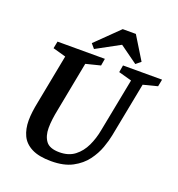

<svg xmlns="http://www.w3.org/2000/svg" viewBox="-143 -916 970 1044"><g transform="rotate(20 342.0 -394.0)"><path d="M268 10Q197 10 155 -11.5Q113 -33 95.5 -70.5Q78 -108 78 -157Q78 -181 81.5 -208.5Q85 -236 91 -265L146 -551L71 -572L79 -613H353L346 -572L262 -551L207 -264Q201 -235 197.5 -207.5Q194 -180 194 -156Q194 -109 215.5 -80Q237 -51 294 -51Q347 -51 382 -78Q417 -105 437.5 -148.5Q458 -192 467 -242L527 -551L451 -572L458 -613H684L676 -572L594 -551L533 -236Q527 -204 512 -162Q497 -120 468 -81Q439 -42 390.5 -16Q342 10 268 10ZM279 -643 257 -669 389 -798H465L546 -666L518 -643L415 -717Z"/></g></svg>

Font: Manuale SemiBold
Style: Italic
Weight: 600
Italic angle: -11°
Designer: Eduardo Tunni / Pablo Cosgaya
Foundry: Eduardo Tunni / Pablo Cosgaya
Version: Version 1.002